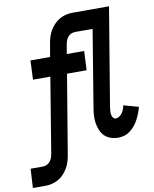

<svg xmlns="http://www.w3.org/2000/svg" viewBox="-174 -810 873 1089"><g transform="rotate(-10 263.0 -265.0)"><path d="M-74 205 -68 95H2Q14 95 25 90Q36 85 44 75.5Q52 66 56 55Q60 44 62 32L133 -400H33L38 -510H151L163 -580Q166 -600 171.5 -619Q177 -638 187 -656Q197 -674 211.5 -689.5Q226 -705 244 -715.5Q262 -726 281.5 -730.5Q301 -735 320 -735H338V-734V-733L337 -732V-730V-727V-725V-722V-719V-716L336 -708V-704V-700V-695L335 -685V-679V-673L334 -654L333 -625H315Q304 -625 292.5 -620Q281 -615 273.5 -605.5Q266 -596 262 -585Q258 -574 256 -562L247 -510H347L342 -400H229L154 50Q151 70 145.5 89Q140 108 130 126Q120 144 106 159.5Q92 175 74 185.5Q56 196 36 200.5Q16 205 -3 205ZM453 8Q431 8 410 1Q389 -6 374.5 -20.5Q360 -35 351.5 -55.5Q343 -76 340 -97.5Q337 -119 338.5 -142Q340 -165 344 -187L416 -625H333L334 -654L335 -673V-679V-685L336 -695V-700V-704V-708L337 -716V-719V-722V-725V-727V-730V-732L338 -733V-734V-735H530L436 -169Q435 -159 434 -148.5Q433 -138 434.5 -128.5Q436 -119 442 -110.5Q448 -102 458 -102Q469 -102 479 -109Q489 -116 495.5 -125.5Q502 -135 506 -146Q510 -157 512 -168L598 -144Q593 -125 586.5 -108Q580 -91 571 -74Q562 -57 550 -42Q538 -27 522.5 -15Q507 -3 489 2.5Q471 8 453 8Z"/></g></svg>

Font: Iosevka Slab XBdEx
Style: Italic
Weight: 800
Width: 7
Italic angle: -9°
Monospace: yes
Designer: Belleve Invis
Foundry: Belleve Invis
Version: Version 11.1.1; ttfautohint (v1.8.3)